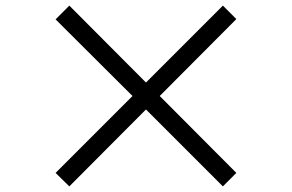

<svg xmlns="http://www.w3.org/2000/svg" viewBox="-20 -718 1040 684"><path d="M774 -54 822 -102 549 -376 822 -650 774 -698 500 -424 227 -698 178 -649 452 -376 178 -102 227 -54 500 -328Z"/></svg>

Font: Source Han Sans JP
Style: Regular
Weight: 400
Designer: Ryoko NISHIZUKA 西塚涼子 (kana, bopomofo & ideographs); Paul D. Hunt (Latin, Greek & Cyrillic); Sandoll Communications 산돌커뮤니
Foundry: Adobe
Version: Version 2.004;hotconv 1.0.118;makeotfexe 2.5.65603